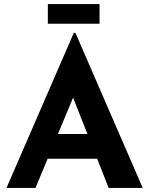

<svg xmlns="http://www.w3.org/2000/svg" viewBox="-20 -927 736 947"><path d="M12 0 344 -765H352L684 0H516L304 -538L409 -610L155 0ZM239 -266H460L511 -144H194ZM216 -907H471V-810H216Z"/></svg>

Font: Reem Kufi Fun
Style: Regular
Weight: 400
Designer: Khaled Hosny
Version: Version 1.005